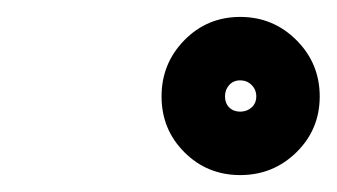

<svg xmlns="http://www.w3.org/2000/svg" viewBox="-20 -569 398 227"><path d="M283 -455Q283 -463 277.5 -468.5Q272 -474 264 -474Q256 -474 251 -468.5Q246 -463 246 -455Q246 -447 251 -442Q256 -437 264 -437Q272 -437 277.5 -442Q283 -447 283 -455ZM171 -455Q171 -494 198 -521.5Q225 -549 264 -549Q303 -549 330.5 -521.5Q358 -494 358 -455Q358 -416 330.5 -389Q303 -362 264 -362Q225 -362 198 -389Q171 -416 171 -455Z"/></svg>

Font: FRB American Cursive Guidelines Extrabold
Style: Bold Italic
Weight: 800
Italic angle: -25°
Version: Version 2.0;Modular Font Editor K font №1